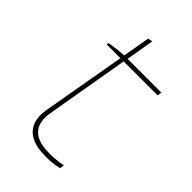

<svg xmlns="http://www.w3.org/2000/svg" viewBox="-199 -715 792 792"><g transform="rotate(45 196.5 -319.5)"><path d="M201 3C234 6 276 3 303 -4L306 -24C279 -17 234 -14 205 -17C133 -23 102 -64 114 -135L177 -501H375L378 -520H181L202 -643L182 -639L161 -520C136 -519 97 -514 79 -510L78 -501H158L94 -136C79 -53 117 -4 201 3Z"/></g></svg>

Font: Fixel Display 20240404 Thin
Style: Italic
Weight: 100
Italic angle: -10°
Designer: AlfaBravo + MacPaw
Foundry: Kyrylo Tkachov, Marchela Mozhyna, Serhii Makarenko, Maria Weinstein, Zakhar Kryvoshyya
Version: Version 1.211;Glyphs 3.2 (3225)